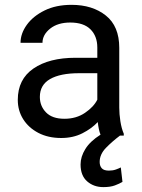

<svg xmlns="http://www.w3.org/2000/svg" viewBox="-20 -558 584 790"><path d="M483.9 190.4Q471.7 197.8 452.9 204.8Q434.1 211.9 405.3 211.9Q365.7 211.9 338.6 188.2Q311.5 164.6 311.5 118.7Q311.5 86.9 331.1 55.2Q350.6 23.4 393.6 -3.9Q389.6 -13.7 386.7 -27.3Q383.8 -41 382.3 -55.7Q356.9 -28.8 318.8 -9.5Q280.8 9.8 231.9 9.8Q178.2 9.8 137.9 -11.2Q97.7 -32.2 75.4 -67.6Q53.2 -103 53.2 -147Q53.2 -231.9 117.7 -276.1Q182.1 -320.3 291 -320.3H380.4V-362.3Q380.4 -409.2 352.3 -437.3Q324.2 -465.3 269 -465.3Q217.8 -465.3 186.3 -440.2Q154.8 -415 154.8 -381.8H64.5Q64.5 -419.9 90.3 -455.8Q116.2 -491.7 163.3 -514.9Q210.4 -538.1 274.4 -538.1Q360.4 -538.1 415.5 -494.1Q470.7 -450.2 470.7 -361.3V-115.2Q470.7 -88.9 475.3 -59.1Q480 -29.3 489.3 -7.8V0H473.6Q442.4 23.4 416.3 50Q390.1 76.7 390.1 108.4Q390.1 124.5 398.7 134.3Q407.2 144 428.2 144Q444.3 144 457 139.4Q469.7 134.8 477.1 130.9ZM245.1 -69.3Q293.9 -69.3 329.8 -93.8Q365.7 -118.2 380.4 -147.9V-256.8H305.7Q228 -256.8 186 -232.7Q144 -208.5 144 -159.2Q144 -121.6 169.4 -95.5Q194.8 -69.3 245.1 -69.3Z"/></svg>

Font: Vazirmatn RD
Style: Regular
Weight: 400
Designer: Saber Rastikerdar
Foundry: Saber Rastikerdar
Version: Version 32.102